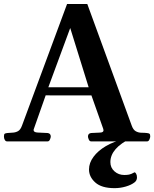

<svg xmlns="http://www.w3.org/2000/svg" viewBox="-28 -724 789 983"><path d="M8.8 0Q1 0 -3.4 -7.6Q-7.8 -15.1 -7.8 -24.9Q-7.8 -36.1 -4.2 -39.1Q-0.5 -42 9.8 -43Q22 -44.4 36.4 -44.9Q50.8 -45.4 63.7 -52.2Q76.7 -59.1 84.5 -80.6L315.4 -703.6H418.9L646.5 -80.6Q654.3 -58.6 668 -51.5Q681.6 -44.4 696.8 -44.4Q711.9 -44.4 723.6 -43Q733.9 -42 737.5 -39.1Q741.2 -36.1 741.2 -24.9Q741.2 -19.5 737.1 -9.8Q732.9 0 724.6 0H439Q430.7 0 426.5 -9.8Q422.4 -19.5 422.4 -24.9Q422.4 -41 438.5 -43Q467.3 -44.4 484.6 -45.2Q502 -45.9 502 -57.1Q502 -60.5 500.5 -64.5L433.6 -253.9L459.5 -235.4L187.5 -235.8L213.4 -257.3L145.5 -64.5Q144 -61.5 144 -58.1Q144 -46.4 165 -45.4Q186 -44.4 215.8 -43Q231.9 -41 231.9 -24.9Q231.9 -19.5 227.8 -9.8Q223.6 0 215.3 0ZM216.3 -268.6 206.1 -277.3H443.4L428.7 -268.1L331.5 -580.6ZM632.3 -29.3 644 -17.1Q537.1 34.7 537.1 106Q537.1 134.8 558.1 153.3Q579.1 171.9 608.4 171.9Q622.1 171.9 632.6 169.9Q643.1 168 659.7 158.7Q663.6 156.7 668.5 164.6Q673.3 172.4 673.3 184.1Q673.3 200.2 661.1 209.5Q644.5 222.7 616.2 231Q587.9 239.3 558.6 239.3Q492.2 239.3 460 210.4Q427.7 181.6 427.7 143.6Q427.7 109.9 450.7 78.9Q473.6 47.9 514.2 23.9Q554.7 0 606.9 -11.2Z"/></svg>

Font: Gelasio SemiBold
Style: Regular
Weight: 600
Designer: Eben Sorkin
Foundry: Eben Sorkin
Version: Version 1.008